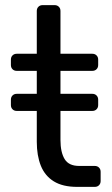

<svg xmlns="http://www.w3.org/2000/svg" viewBox="-20 -730 438 750"><path d="M281.1 0Q225.3 0 190.3 -21.5Q155.4 -43.1 139.5 -82.7Q123.7 -122.4 123.7 -176V-296.7H45.5Q35.3 -296.7 28.9 -303.1Q22.6 -309.4 22.6 -319.6V-340.6Q22.6 -350.7 28.9 -357.1Q35.3 -363.5 45.5 -363.5H123.7V-453.2H45.5Q35.3 -453.2 28.9 -459.6Q22.6 -465.9 22.6 -476.1V-497.1Q22.6 -507.3 28.9 -513.6Q35.3 -520 45.5 -520H123.7V-687.1Q123.7 -697.3 130.1 -703.6Q136.4 -710 146.6 -710H193.2Q203.4 -710 209.8 -703.6Q216.2 -697.3 216.2 -687.1V-520H340.6Q350.7 -520 357.1 -513.6Q363.5 -507.3 363.5 -497.1V-476.1Q363.5 -465.9 357.1 -459.6Q350.7 -453.2 340.6 -453.2H216.2V-363.5H340.6Q350.7 -363.5 357.1 -357.1Q363.5 -350.7 363.5 -340.6V-319.6Q363.5 -309.4 357.1 -303.1Q350.7 -296.7 340.6 -296.7H216.2V-183Q216.2 -135.6 232.4 -108.7Q248.6 -81.8 289.2 -81.8H350.2Q360.4 -81.8 366.7 -75.4Q373.1 -69.1 373.1 -58.9V-22.9Q373.1 -12.7 366.7 -6.4Q360.4 0 350.2 0Z"/></svg>

Font: Rubik Light
Style: Regular
Weight: 300
Designer: Hubert and Fischer
Foundry: Hubert and Fischer
Version: Version 2.300;gftools[0.9.30]